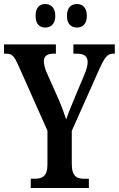

<svg xmlns="http://www.w3.org/2000/svg" viewBox="-21 -935 591 955"><path d="M362 -798C387 -798 411 -813 411 -856C411 -900 387 -915 362 -915C335 -915 312 -900 312 -856C312 -813 335 -798 362 -798ZM204 -798C229 -798 254 -813 254 -856C254 -900 229 -915 204 -915C178 -915 156 -900 156 -856C156 -813 178 -798 204 -798ZM132 0H421V-46H395C363 -46 336 -57 336 -119V-284L473 -591C500 -651 514 -668 541 -668H550V-714H344V-668H361C395 -668 415 -657 415 -626C415 -612 410 -589 398 -562L351 -450C333 -407 318 -370 308 -341C298 -372 287 -403 270 -442L210 -577C203 -593 197 -616 197 -631C197 -652 211 -668 243 -668H257V-714H-1V-668H10C40 -668 50 -654 68 -615L215 -285V-116C215 -57 188 -46 152 -46H132Z"/></svg>

Font: Noto Serif Hebrew ExtraCondensed SemiBold
Style: Regular
Weight: 600
Width: 2
Designer: Monotype Design Team
Foundry: Monotype Imaging Inc.
Version: Version 2.004